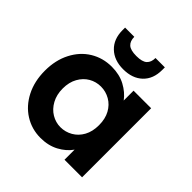

<svg xmlns="http://www.w3.org/2000/svg" viewBox="-205 -926 1089 1089"><g transform="rotate(45 339.0 -382.0)"><path d="M33 -279Q33 -363 66.5 -428Q100 -493 157.5 -528Q215 -563 286 -563Q348 -563 394.5 -538Q441 -513 469 -475V-554H610V0H469V-81Q442 -42 394.5 -16.5Q347 9 285 9Q215 9 157.5 -27Q100 -63 66.5 -128.5Q33 -194 33 -279ZM469 -277Q469 -328 449 -364.5Q429 -401 395 -420.5Q361 -440 322 -440Q283 -440 250 -421Q217 -402 196.5 -365.5Q176 -329 176 -279Q176 -229 196.5 -191.5Q217 -154 250.5 -134Q284 -114 322 -114Q361 -114 395 -133.5Q429 -153 449 -189.5Q469 -226 469 -277ZM501 -752Q501 -680 458 -639Q415 -598 341 -598Q269 -598 225.5 -639.5Q182 -681 182 -753V-773H256Q256 -739 275 -721.5Q294 -704 341 -704Q388 -704 407 -721.5Q426 -739 426 -773H501Z"/></g></svg>

Font: MSTAGE SemiBold
Style: Regular
Weight: 600
Designer: Ninad Kale (Devanagari), Jonny Pinhorn (Latin)
Foundry: Indian Type Foundry
Version: 4.004